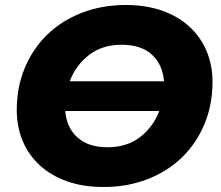

<svg xmlns="http://www.w3.org/2000/svg" viewBox="-20 -734 885 768"><path d="M394 14Q313 14 249 -8.5Q185 -31 140 -72Q95 -113 71 -169.5Q47 -226 47 -294Q47 -385 79 -462Q111 -539 168.5 -595Q226 -651 306.5 -682.5Q387 -714 483 -714Q564 -714 628 -691.5Q692 -669 737 -628Q782 -587 806 -530.5Q830 -474 830 -406Q830 -315 798 -238Q766 -161 708.5 -105Q651 -49 570.5 -17.5Q490 14 394 14ZM636 -409Q631 -475 588 -515Q545 -555 467 -555Q389 -555 336 -514Q283 -473 259 -409ZM410 -145Q487 -145 540 -185.5Q593 -226 617 -290H241Q246 -224 289.5 -184.5Q333 -145 410 -145Z"/></svg>

Font: Argentum Sans
Style: Bold Italic
Weight: 700
Italic angle: -11°
Designer: Julieta Ulanovsky (font), Cristiano Sobral (main changes and remaster)
Foundry: Julieta Ulanovsky (font), Cristiano Sobral (main changes and remaster)
Version: Version 2.007;June 15, 2022;FontCreator 14.0.0.2814 64-bit; 